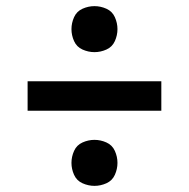

<svg xmlns="http://www.w3.org/2000/svg" viewBox="-20 -653 616 626"><path d="M288 -483Q308 -483 327 -491.5Q346 -500 354.5 -519Q363 -538 363 -558Q363 -578 354.5 -597Q346 -616 327 -624.5Q308 -633 288 -633Q268 -633 249 -624.5Q230 -616 221.5 -597Q213 -578 213 -558Q213 -538 221.5 -519Q230 -500 249 -491.5Q268 -483 288 -483ZM506 -292V-388H70V-292ZM288 -47Q308 -47 327 -55.5Q346 -64 354.5 -83Q363 -102 363 -122Q363 -142 354.5 -161Q346 -180 327 -188.5Q308 -197 288 -197Q268 -197 249 -188.5Q230 -180 221.5 -161Q213 -142 213 -122Q213 -102 221.5 -83Q230 -64 249 -55.5Q268 -47 288 -47Z"/></svg>

Font: Iosevka Sparkle Semibold
Style: Regular
Weight: 600
Designer: Belleve Invis
Foundry: Belleve Invis
Version: Version 4.5.0; ttfautohint (v1.8.3)